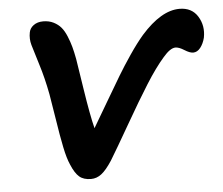

<svg xmlns="http://www.w3.org/2000/svg" viewBox="-43 -555 711 613"><g transform="rotate(-5 312.5 -248.5)"><path d="M225.1 9.8Q201.2 9.8 187.5 -2Q173.8 -13.7 162.1 -42Q152.8 -62.5 145.3 -99.1Q137.7 -135.7 129.2 -191.2Q120.6 -246.6 116.2 -271Q106 -324.7 92 -368.9Q78.1 -413.1 72.5 -433.1Q66.9 -453.1 70.8 -473.1Q73.2 -486.8 85.4 -495.8Q97.7 -504.9 116.2 -504.9Q134.8 -504.9 149.4 -497.6Q164.1 -490.2 173.3 -479.2Q182.6 -468.3 190.2 -450Q197.8 -431.6 202.1 -415.5Q206.5 -399.4 210.9 -376Q212.4 -368.2 225.8 -280.3Q239.3 -192.4 250 -150.9Q268.1 -181.2 297.6 -231.7Q327.1 -282.2 344.5 -311Q361.8 -339.8 385.5 -374.8Q409.2 -409.7 430.2 -434.1Q494.6 -506.8 553.2 -506.8Q592.8 -506.8 611.6 -476.3Q630.4 -445.8 623 -408.2Q618.2 -389.2 608.2 -376.5Q598.1 -363.8 585 -363.8Q574.2 -363.8 557.6 -374.3Q541 -384.8 529.8 -384.8Q513.2 -384.8 490.2 -357.9Q462.4 -326.2 430.9 -276.1Q399.4 -226.1 357.4 -152.8Q315.4 -79.6 293 -43Q273.9 -13.7 258.5 -2Q243.2 9.8 225.1 9.8Z"/></g></svg>

Font: Shantell Sans Normal
Style: Italic
Weight: 500
Italic angle: -11.31°
Designer: Stephen Nixon, Anya Danilova, Shantell Martin
Foundry: Arrow Type
Version: Version 1.006;[559af2be0]